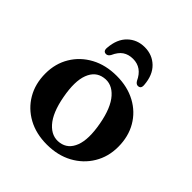

<svg xmlns="http://www.w3.org/2000/svg" viewBox="-189 -827 976 976"><g transform="rotate(45 299.0 -339.0)"><path d="M301.5 -486Q379 -486 437.8 -454.2Q496.5 -422.5 529.2 -366.2Q562 -310 562 -235.5Q562 -165 528.2 -108.8Q494.5 -52.5 434.8 -20Q375 12.5 296.5 12.5Q219 12.5 160.5 -19.5Q102 -51.5 69 -108Q36 -164.5 36 -238Q36 -309.5 69.8 -365.5Q103.5 -421.5 163.2 -453.8Q223 -486 301.5 -486ZM337 -41Q388.5 -49 409.2 -103.2Q430 -157.5 412 -254.5Q394.5 -350.5 354 -396Q313.5 -441.5 261 -432.5Q209.5 -424.5 188.8 -370.2Q168 -316 186 -219Q203.5 -123 244 -77.8Q284.5 -32.5 337 -41ZM299 -606Q267 -606 244.2 -590.8Q221.5 -575.5 206 -540.5Q197 -525.5 184.5 -525.5Q163 -525.5 165.5 -552.5Q170.5 -618.5 207.5 -654.2Q244.5 -690 299 -690Q353.5 -690 390.5 -654.2Q427.5 -618.5 432.5 -552.5Q435 -525.5 413 -525.5Q401 -525.5 392 -540.5Q362 -606 299 -606Z"/></g></svg>

Font: Fraunces 9pt S000 SemiBold
Style: Regular
Weight: 600
Version: Version 1.000; ttfautohint (v1.8.3)